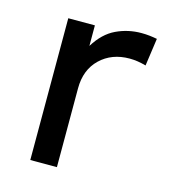

<svg xmlns="http://www.w3.org/2000/svg" viewBox="-83 -574 566 641"><g transform="rotate(15 200.0 -253.0)"><path d="M79.5 0V-490H171.5V-419Q201 -467 241.8 -486.2Q282.5 -505.5 328.5 -505.5Q343 -505.5 356.5 -504Q370 -502.5 383 -500L369.5 -404.5Q355.5 -408.5 341 -410.8Q326.5 -413 312.5 -413Q251 -413 211.2 -374.8Q171.5 -336.5 171.5 -272.5V0Z"/></g></svg>

Font: Geologica Cursive Light
Style: Regular
Weight: 300
Designer: Sindre Bremnes, Frode Helland
Foundry: Monokrom Skriftforlag AS
Version: Version 1.010;gftools[0.9.28]